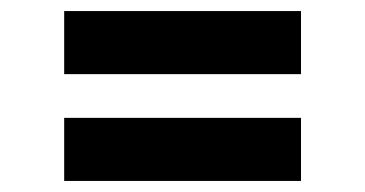

<svg xmlns="http://www.w3.org/2000/svg" viewBox="-20 -477 660 347"><path d="M96 -343V-457H524V-343ZM96 -150V-264H524V-150Z"/></svg>

Font: Literata 7pt
Style: Bold
Weight: 700
Designer: Latin by Veronika Burian and Jose Scaglione. Greek by Irene Vlachou. Cyrillic by Vera Evstafieva.
Foundry: TypeTogether
Version: Version 3.002